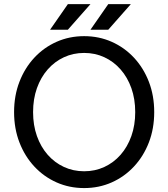

<svg xmlns="http://www.w3.org/2000/svg" viewBox="-20 -909 822 938"><path d="M141.6 -361.3Q141.6 -425.3 160.4 -478.3Q179.2 -531.2 213.1 -569.8Q247.1 -608.4 292.5 -629.4Q337.9 -650.4 391.1 -650.4Q444.3 -650.4 489.7 -629.4Q535.2 -608.4 569.1 -569.8Q603 -531.2 621.8 -478.3Q640.6 -425.3 640.6 -361.3Q640.6 -297.4 621.8 -244.4Q603 -191.4 569.1 -152.8Q535.2 -114.3 489.7 -93.3Q444.3 -72.3 391.1 -72.3Q337.9 -72.3 292.5 -93.3Q247.1 -114.3 213.1 -152.8Q179.2 -191.4 160.4 -244.4Q141.6 -297.4 141.6 -361.3ZM48.8 -361.3Q48.8 -280.8 75 -213.1Q101.1 -145.5 147.7 -95.5Q194.3 -45.4 256.6 -17.8Q318.8 9.8 391.1 9.8Q463.4 9.8 525.6 -17.8Q587.9 -45.4 634.5 -95.5Q681.2 -145.5 707.3 -213.1Q733.4 -280.8 733.4 -361.3Q733.4 -441.9 707.3 -509.5Q681.2 -577.1 634.5 -627.2Q587.9 -677.2 525.6 -704.8Q463.4 -732.4 391.1 -732.4Q318.8 -732.4 256.6 -704.8Q194.3 -677.2 147.7 -627.2Q101.1 -577.1 75 -509.5Q48.8 -441.9 48.8 -361.3ZM508.8 -763.7 619.1 -888.7H508.8L421.9 -763.7ZM311.5 -763.7 421.9 -888.7H311.5L224.6 -763.7Z"/></svg>

Font: Giphurs
Style: Regular
Weight: 400
Version: Version 2.010